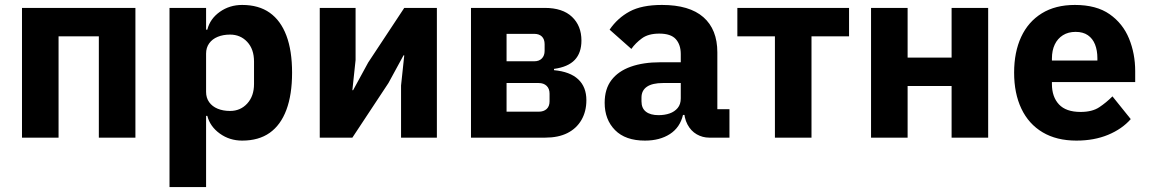

<svg xmlns="http://www.w3.org/2000/svg" viewBox="-20 -557 4650 777"><path d="M69 0V-525H528V0H380V-410H217V0Z M666 200V-525H814V-437H819Q830 -481 869.5 -509Q909 -537 960 -537Q1027 -537 1071.5 -505.5Q1116 -474 1139 -413Q1162 -352 1162 -263Q1162 -174 1139 -112.5Q1116 -51 1071.5 -19.5Q1027 12 960 12Q909 12 869.5 -16.5Q830 -45 819 -88H814V200ZM911 -108Q953 -108 980.5 -138Q1008 -168 1008 -217V-308Q1008 -358 980.5 -387.5Q953 -417 911 -417Q883 -417 861 -408Q839 -399 826.5 -381.5Q814 -364 814 -340V-185Q814 -161 826.5 -143.5Q839 -126 861 -117Q883 -108 911 -108Z M1274 0V-525H1419V-314L1406 -192H1409L1470 -304L1616 -525H1748V0H1603V-211L1616 -333H1613L1552 -221L1406 0Z M1886 0V-525H2184.6Q2257 -525 2295 -488.7Q2333 -452.5 2333 -393Q2333 -343.1 2306 -314.6Q2279 -286 2222 -278.2V-273Q2287 -267 2320 -236Q2353 -205 2353 -151.6Q2353 -106 2333 -71.5Q2313 -37 2276.2 -18.5Q2239.3 0 2187 0ZM2030 -105H2160Q2180.3 -105 2192.2 -115.9Q2204 -126.9 2204 -147V-178Q2204 -198 2192.2 -209.5Q2180.3 -221 2160 -221H2030ZM2030 -309H2142Q2161.8 -309 2172.9 -320.5Q2184 -332 2184 -351V-378Q2184 -398.3 2172.9 -409.2Q2161.8 -420 2142 -420H2030Z M2932 0H2850Q2823 0 2799.5 -13.5Q2776 -27 2762 -53.5Q2748 -80 2748 -117V-130L2780 -92H2744Q2732 -41 2691 -14.5Q2650 12 2590 12Q2511 12 2469 -30.5Q2427 -73 2427 -141Q2427 -197 2454.5 -233Q2482 -269 2532.5 -287Q2583 -305 2652 -305H2735V-338Q2735 -376 2715 -398.5Q2695 -421 2648 -421Q2604 -421 2578 -402Q2552 -383 2535 -359L2447 -437Q2479 -484 2528 -510.5Q2577 -537 2659 -537Q2770 -537 2826.5 -487.5Q2883 -438 2883 -345V-115H2932ZM2735 -221H2663Q2620 -221 2598 -206Q2576 -191 2576 -162V-147Q2576 -119 2594 -105Q2612 -91 2645 -91Q2670 -91 2690 -98Q2710 -105 2722.5 -120Q2735 -135 2735 -159Z M3116 0V-410H2964V-525H3416V-410H3264V0Z M3505 0V-525H3653V-324H3831V-525H3979V0H3831V-209H3653V0Z M4336 12Q4256 12 4199.5 -21.5Q4143 -55 4113.5 -117Q4084 -179 4084 -263Q4084 -346 4112.5 -407.5Q4141 -469 4196 -503Q4251 -537 4330 -537Q4417 -537 4470.5 -499.5Q4524 -462 4549 -401Q4574 -340 4574 -269V-225H4237V-217Q4237 -165 4265.5 -134.5Q4294 -104 4353 -104Q4400 -104 4428.5 -123Q4457 -142 4482 -167L4556 -75Q4521 -35 4464.5 -11.5Q4408 12 4336 12ZM4333 -428Q4303 -428 4281.5 -414.5Q4260 -401 4248.5 -377Q4237 -353 4237 -320V-312H4421V-321Q4421 -353 4411.5 -377Q4402 -401 4382.5 -414.5Q4363 -428 4333 -428Z"/></svg>

Font: IBM Plex Sans Var
Style: Regular
Weight: 400
Designer: Mike Abbink, Paul van der Laan, Pieter van Rosmalen
Foundry: Bold Monday
Version: Version 3.000